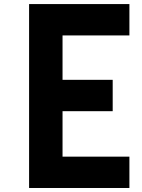

<svg xmlns="http://www.w3.org/2000/svg" viewBox="-20 -937 707 957"><path d="M125 -916.7H625V-760.4H291.7V-539.1H541.7V-382.8H291.7V-156.2H625V0H125Z"/></svg>

Font: TypoPRO Monoid
Style: Bold
Weight: 700
Width: 4
Monospace: yes
Designer: Andreas Larsen (@larsenwork)
Version: Version 0.61